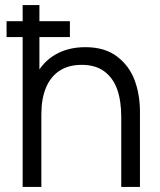

<svg xmlns="http://www.w3.org/2000/svg" viewBox="-20 -740 634 760"><path d="M6 -593.3V-656H256.7V-593.3ZM460 0V-275.7Q460 -340 444.2 -385.3Q428.3 -430.7 393.4 -457Q358.5 -483.3 303.3 -483.3Q251.7 -483.3 216.1 -460.2Q180.5 -437.2 162.1 -393.2Q143.7 -349.3 143.7 -288L91.7 -299.7Q91.7 -380.7 120.2 -437.9Q148.7 -495.2 199.6 -524.2Q250.5 -553.3 317.7 -553.3Q394.7 -553.3 443.1 -516.5Q491.5 -479.7 512.8 -422.8Q534 -366 534 -297V0ZM69.7 0V-720H136V-313.3H143.7V0Z"/></svg>

Font: Hauora
Style: Regular
Weight: 400
Designer: Wayne Shih
Foundry: WCYS
Version: Version 1.001